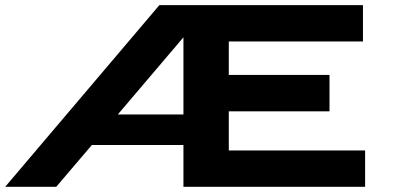

<svg xmlns="http://www.w3.org/2000/svg" viewBox="-20 -720 1517 740"><path d="M1378.9 -700.2V-560.1H861.8V-431.2H1250V-291H861.8V-140.1H1387.2V0H687V-161.1H334L196.8 0H0L594.2 -700.2ZM434.1 -278.8H687V-576.2Z"/></svg>

Font: Messapia Bold
Style: Regular
Weight: 400
Designer: Luca Marsano
Foundry: Collletttivo
Version: Version 1.000;FEAKit 1.0